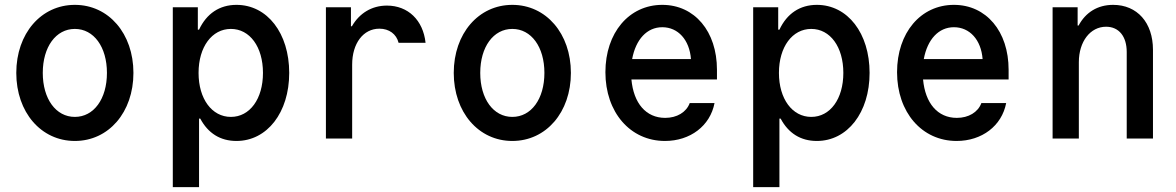

<svg xmlns="http://www.w3.org/2000/svg" viewBox="-20 -570 4840 790"><path d="M288 10C427 10 529 -108 529 -270C529 -432 427 -550 288 -550C149 -550 47 -432 47 -270C47 -108 149 10 288 10ZM288 -89C210 -89 156 -163 156 -270C156 -377 210 -451 288 -451C366 -451 420 -377 420 -270C420 -163 366 -89 288 -89Z M691 -540V200H799V-82H804C836 -22 886 10 953 10C1079 10 1170 -107 1170 -270C1170 -433 1080 -550 953 -550C883 -550 830 -514 799 -448H794V-540ZM930 -451C1008 -451 1062 -377 1062 -270C1062 -163 1008 -89 930 -89C852 -89 797 -163 797 -270C797 -377 852 -451 930 -451Z M1429 0V-304C1429 -392 1475 -452 1541 -452C1581 -452 1611 -430 1620 -394H1731C1721 -487 1659 -547 1572 -547C1510 -547 1459 -516 1428 -462H1424V-540H1321V0Z M2088 10C2227 10 2329 -108 2329 -270C2329 -432 2227 -550 2088 -550C1949 -550 1847 -432 1847 -270C1847 -108 1949 10 2088 10ZM2088 -89C2010 -89 1956 -163 1956 -270C1956 -377 2010 -451 2088 -451C2166 -451 2220 -377 2220 -270C2220 -163 2166 -89 2088 -89Z M2578 -243H2930V-283C2930 -441 2838 -550 2705 -550C2568 -550 2471 -435 2471 -273C2471 -108 2573 10 2716 10C2820 10 2902 -52 2920 -146H2818C2804 -108 2765 -85 2717 -85C2638 -85 2587 -145 2578 -243ZM2705 -458C2770 -458 2817 -406 2823 -327H2581C2596 -408 2642 -458 2705 -458Z M3079 -540V200H3187V-82H3192C3224 -22 3274 10 3341 10C3467 10 3558 -107 3558 -270C3558 -433 3468 -550 3341 -550C3271 -550 3218 -514 3187 -448H3182V-540ZM3318 -451C3396 -451 3450 -377 3450 -270C3450 -163 3396 -89 3318 -89C3240 -89 3185 -163 3185 -270C3185 -377 3240 -451 3318 -451Z M3778 -243H4130V-283C4130 -441 4038 -550 3905 -550C3768 -550 3671 -435 3671 -273C3671 -108 3773 10 3916 10C4020 10 4102 -52 4120 -146H4018C4004 -108 3965 -85 3917 -85C3838 -85 3787 -145 3778 -243ZM3905 -458C3970 -458 4017 -406 4023 -327H3781C3796 -408 3842 -458 3905 -458Z M4311 0H4419V-314C4419 -399 4466 -460 4531 -460C4584 -460 4616 -420 4616 -356V0H4724V-365C4724 -477 4659 -550 4560 -550C4496 -550 4447 -519 4418 -465H4414V-540H4311Z"/></svg>

Font: CommitMono
Style: 600Regular
Weight: 600
Monospace: yes
Designer: Eigil Nikolajsen
Foundry: Eigil Nikolajsen
Version: Version 1.143